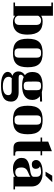

<svg xmlns="http://www.w3.org/2000/svg" viewBox="1338 -2093 1061 3777"><g transform="rotate(90 1868.5 -204.5)"><path d="M30 -715H289V-484Q319 -501 344.5 -507Q370 -513 405 -513Q466 -513 513.5 -496.5Q561 -480 594 -444Q627 -408 644 -350.5Q661 -293 661 -212Q661 -157 650.5 -106Q640 -55 612 -15.5Q584 24 536.5 47.5Q489 71 414 71Q374 71 346.5 60Q319 49 290 29V61H30V30H100V-684H30ZM289 -26Q303 10 328.5 24.5Q354 39 381 39Q413 39 431 28Q449 17 458 1Q467 -15 469 -34.5Q471 -54 471 -70V-379Q471 -434 448.5 -458Q426 -482 381 -482Q360 -482 345 -476Q330 -470 319.5 -461.5Q309 -453 301.5 -443Q294 -433 289 -425Z M742 -220Q742 -298 757.5 -353.5Q773 -409 806.5 -444.5Q840 -480 893.5 -496.5Q947 -513 1022 -513Q1098 -513 1151.5 -496.5Q1205 -480 1238.5 -444.5Q1272 -409 1287.5 -353.5Q1303 -298 1303 -220Q1303 -143 1287.5 -88Q1272 -33 1238.5 2.5Q1205 38 1151.5 54.5Q1098 71 1022 71Q947 71 893.5 54.5Q840 38 806.5 2.5Q773 -33 757.5 -88Q742 -143 742 -220ZM1114 -397Q1114 -428 1105.5 -445Q1097 -462 1083.5 -470.5Q1070 -479 1054 -480.5Q1038 -482 1022 -482Q1007 -482 991 -480.5Q975 -479 962 -470.5Q949 -462 940.5 -445Q932 -428 932 -397V-45Q932 -14 940.5 3Q949 20 962 28.5Q975 37 991 38.5Q1007 40 1022 40Q1038 40 1054 38.5Q1070 37 1083.5 28.5Q1097 20 1105.5 3Q1114 -14 1114 -45Z M1396 -311Q1396 -422 1465.5 -467.5Q1535 -513 1671 -513Q1706 -513 1736.5 -509Q1767 -505 1793 -497L1978 -502V-462L1873 -459Q1908 -433 1927 -396Q1946 -359 1946 -311Q1946 -257 1925 -219Q1904 -181 1867 -156.5Q1830 -132 1779.5 -120.5Q1729 -109 1671 -109Q1619 -109 1574.5 -116.5Q1530 -124 1495 -141Q1477 -130 1463.5 -116Q1450 -102 1450 -83Q1450 -74 1452 -66.5Q1454 -59 1460 -53.5Q1466 -48 1478 -44.5Q1490 -41 1510 -41H1800Q1834 -41 1866 -33Q1898 -25 1923 -7.5Q1948 10 1963.5 38.5Q1979 67 1979 108Q1979 213 1900.5 259Q1822 305 1676 306Q1537 308 1465.5 271Q1394 234 1394 174Q1394 152 1409 126.5Q1424 101 1471 82Q1455 76 1439.5 67Q1424 58 1412 43.5Q1400 29 1392.5 8.5Q1385 -12 1385 -40Q1385 -81 1405.5 -112.5Q1426 -144 1458 -164Q1428 -187 1412 -223.5Q1396 -260 1396 -311ZM1671 -482Q1644 -482 1627.5 -477.5Q1611 -473 1601 -462.5Q1591 -452 1587.5 -433.5Q1584 -415 1584 -387L1585 -230Q1585 -180 1602.5 -160Q1620 -140 1671 -140Q1719 -140 1737 -158Q1755 -176 1755 -223V-391Q1755 -441 1738 -461.5Q1721 -482 1671 -482ZM1679 270Q1726 270 1757.5 261.5Q1789 253 1808.5 240.5Q1828 228 1837.5 213.5Q1847 199 1849 188Q1855 161 1849.5 143Q1844 125 1832 114.5Q1820 104 1804 100Q1788 96 1773 96H1583Q1570 96 1554 96Q1538 96 1520 94Q1509 105 1500 118.5Q1491 132 1491 157Q1491 175 1498.5 195Q1506 215 1527 231.5Q1548 248 1584.5 259Q1621 270 1679 270Z M2060 -220Q2060 -298 2075.5 -353.5Q2091 -409 2124.5 -444.5Q2158 -480 2211.5 -496.5Q2265 -513 2340 -513Q2416 -513 2469.5 -496.5Q2523 -480 2556.5 -444.5Q2590 -409 2605.5 -353.5Q2621 -298 2621 -220Q2621 -143 2605.5 -88Q2590 -33 2556.5 2.5Q2523 38 2469.5 54.5Q2416 71 2340 71Q2265 71 2211.5 54.5Q2158 38 2124.5 2.5Q2091 -33 2075.5 -88Q2060 -143 2060 -220ZM2432 -397Q2432 -428 2423.5 -445Q2415 -462 2401.5 -470.5Q2388 -479 2372 -480.5Q2356 -482 2340 -482Q2325 -482 2309 -480.5Q2293 -479 2280 -470.5Q2267 -462 2258.5 -445Q2250 -428 2250 -397V-45Q2250 -14 2258.5 3Q2267 20 2280 28.5Q2293 37 2309 38.5Q2325 40 2340 40Q2356 40 2372 38.5Q2388 37 2401.5 28.5Q2415 20 2423.5 3Q2432 -14 2432 -45Z M2955 -503H3036V-472H2955V-15Q2955 10 2967.5 18.5Q2980 27 3007 27H3041V61H2892Q2864 61 2840.5 54.5Q2817 48 2800.5 32.5Q2784 17 2775 -9Q2766 -35 2766 -74V-472H2686V-503H2766V-622L2955 -695Z M3301 -376Q3301 -341 3278.5 -320.5Q3256 -300 3215 -300Q3169 -300 3148 -326Q3127 -352 3127 -383Q3127 -418 3147.5 -443Q3168 -468 3202 -483.5Q3236 -499 3280.5 -506Q3325 -513 3373 -513Q3457 -513 3510.5 -492.5Q3564 -472 3594.5 -440.5Q3625 -409 3636.5 -372.5Q3648 -336 3648 -304V30H3706V61H3458V30Q3425 53 3381.5 62Q3338 71 3288 71Q3246 71 3209.5 59Q3173 47 3145.5 25Q3118 3 3102 -27.5Q3086 -58 3086 -95Q3086 -121 3091 -143Q3096 -165 3109.5 -183Q3123 -201 3145.5 -215.5Q3168 -230 3204 -242Q3241 -254 3285 -259.5Q3329 -265 3367.5 -273Q3406 -281 3432 -295.5Q3458 -310 3458 -340V-369Q3458 -381 3457.5 -400Q3457 -419 3449 -437Q3441 -455 3420.5 -468.5Q3400 -482 3361 -482Q3350 -482 3334 -480Q3318 -478 3302 -475Q3286 -472 3272.5 -468Q3259 -464 3253 -459Q3280 -448 3290.5 -425.5Q3301 -403 3301 -376ZM3458 -272Q3444 -258 3421.5 -249Q3399 -240 3375 -229Q3355 -220 3336.5 -210Q3318 -200 3304 -185Q3290 -170 3282 -148Q3274 -126 3274 -94Q3274 -74 3277.5 -52.5Q3281 -31 3291.5 -13.5Q3302 4 3321 15Q3340 26 3371 26Q3384 26 3399 22.5Q3414 19 3427 11Q3440 3 3449 -9Q3458 -21 3458 -39ZM3437 -570H3357L3436 -702H3563Z"/></g></svg>

Font: Cafe24 ClassicType
Style: Regular
Weight: 400
Designer: Cafe24 thkim, hmlim, mnelim & 4IR
Foundry: Cafe24
Version: Version 1.000